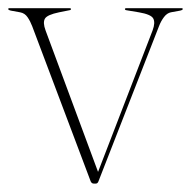

<svg xmlns="http://www.w3.org/2000/svg" viewBox="-30 -445 466 468"><path d="M203.5 2.5H198.5Q193.5 2.5 191 -3L48.5 -381Q44 -393 37.2 -403Q30.5 -413 19 -415L-3 -419Q-10 -420.5 -10 -423Q-10 -425 -8 -425H140Q143 -425 143 -423Q143 -420.5 139 -420L114 -415Q85 -409 79.5 -399.5Q74 -390 81 -371L209 -26L342 -371Q349 -390 343.5 -400Q338 -410 308.5 -415L278.5 -420Q274.5 -420.5 274.5 -423Q274.5 -425 277.5 -425H413.5Q415.5 -425 415.5 -423Q415.5 -420.5 408.5 -419L386.5 -415Q377 -413 369.8 -403.5Q362.5 -394 357.5 -381L210 -3Q208 2.5 203.5 2.5Z"/></svg>

Font: Fraunces 144pt Thin
Style: Regular
Weight: 100
Version: Version 1.000;[f99f86859]